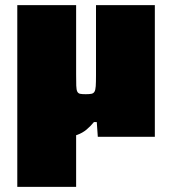

<svg xmlns="http://www.w3.org/2000/svg" viewBox="-20 -530 667 744"><path d="M47 194V-510H275V-242Q275 -214 275.5 -198Q276 -182 279.5 -175Q283 -168 290.5 -166.5Q298 -165 312 -165Q326 -165 334 -166.5Q342 -168 346 -174.5Q350 -181 351 -196Q352 -211 352 -238V-510H580V0H359L355 -57H344Q331 -41 315.5 -28Q300 -15 279.5 -7.5Q259 0 232 0Q212 0 192 -7.5Q172 -15 156.5 -29Q141 -43 134 -63L294 -33H275V194Z"/></svg>

Font: Saira SemiExpanded Black
Style: Regular
Weight: 900
Width: 6
Designer: Hector Gatti with collaboration of the Omnibus-Type team
Foundry: Omnibus-Type
Version: Version 1.101